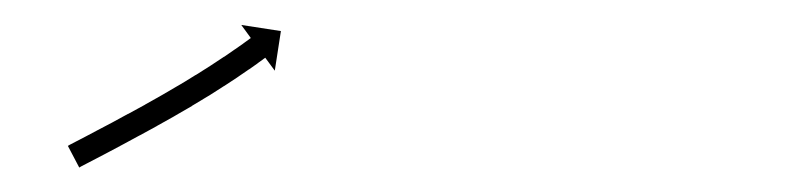

<svg xmlns="http://www.w3.org/2000/svg" viewBox="-20 -420 646 157"><path d="M37.2 -301.7C36.6 -301.4 36.1 -301 35.5 -300.7L44.8 -283C45.4 -283.3 46 -283.7 46.5 -284C48.2 -284.8 49.9 -285.7 51.5 -286.6C54.1 -287.9 56.7 -289.3 59.2 -290.6C62.6 -292.4 65.9 -294.2 69.3 -295.9C73.2 -298 77.1 -300.1 81.1 -302.2L81.1 -302.2L81.1 -302.2C85.5 -304.5 89.9 -306.9 94.2 -309.3L94.3 -309.3L94.3 -309.3C98.9 -311.8 103.6 -314.4 108.2 -316.9L108.3 -316.9L108.3 -317C113.1 -319.6 117.8 -322.3 122.6 -325C122.6 -325 122.6 -325 122.6 -325C122.6 -325.1 122.7 -325.1 122.7 -325.1C127.4 -327.8 132.1 -330.6 136.9 -333.3C136.9 -333.3 136.9 -333.3 136.9 -333.4C136.9 -333.4 136.9 -333.4 136.9 -333.4C141.5 -336.1 146 -338.8 150.5 -341.6C150.5 -341.6 150.5 -341.6 150.5 -341.6C150.5 -341.6 150.6 -341.6 150.6 -341.6C154.8 -344.3 159 -346.9 163.1 -349.6C163.1 -349.6 163.1 -349.6 163.2 -349.6C163.2 -349.6 163.2 -349.6 163.2 -349.6C166.9 -352 170.6 -354.5 174.3 -356.9C174.3 -356.9 174.3 -356.9 174.3 -357C174.3 -357 174.4 -357 174.4 -357C177.5 -359.1 180.6 -361.2 183.6 -363.3C183.6 -363.3 183.7 -363.3 183.7 -363.3C183.7 -363.3 183.7 -363.3 183.7 -363.3C186.1 -365 188.4 -366.7 190.8 -368.3L190.8 -368.4L190.8 -368.4C192.3 -369.5 193.8 -370.5 195.3 -371.6L195.3 -371.6L195.3 -371.7C195.9 -372 196.4 -372.4 196.9 -372.8L204.7 -362.2L209.7 -394.6L177.3 -399.6L185.1 -388.9C184.6 -388.6 184.1 -388.2 183.5 -387.8L183.5 -387.8L183.6 -387.8C182.1 -386.7 180.6 -385.7 179.1 -384.6L179.1 -384.6L179.2 -384.6C176.9 -383 174.5 -381.4 172.2 -379.7C172.2 -379.7 172.2 -379.7 172.2 -379.7C172.3 -379.8 172.3 -379.8 172.3 -379.8C169.2 -377.7 166.2 -375.6 163.2 -373.5C163.2 -373.5 163.2 -373.5 163.2 -373.6C163.2 -373.6 163.2 -373.6 163.2 -373.6C159.6 -371.2 155.9 -368.8 152.3 -366.4C152.3 -366.4 152.3 -366.4 152.3 -366.4C152.3 -366.4 152.3 -366.4 152.3 -366.4C148.2 -363.8 144.1 -361.2 140 -358.6C140 -358.6 140 -358.6 140 -358.6C140 -358.6 140 -358.7 140 -358.7C135.6 -355.9 131.1 -353.2 126.6 -350.5C126.6 -350.5 126.7 -350.5 126.7 -350.5C126.7 -350.6 126.7 -350.6 126.7 -350.6C122 -347.8 117.4 -345.1 112.7 -342.4C112.7 -342.4 112.7 -342.4 112.7 -342.4C112.7 -342.4 112.7 -342.4 112.7 -342.4C108 -339.7 103.3 -337.1 98.5 -334.4L98.6 -334.4L98.6 -334.4C94 -331.9 89.3 -329.4 84.7 -326.8L84.7 -326.8L84.7 -326.9C80.4 -324.5 76 -322.2 71.7 -319.8L71.7 -319.8L71.7 -319.8C67.8 -317.8 63.8 -315.7 59.9 -313.6C56.6 -311.8 53.3 -310.1 49.9 -308.3C47.4 -307 44.8 -305.6 42.2 -304.3C40.6 -303.4 38.9 -302.5 37.2 -301.7Z"/></svg>

Font: FRB American Cursive Just Arrows Medium
Style: Italic
Weight: 500
Italic angle: -25°
Version: Version 2.0;Modular Font Editor K font №1